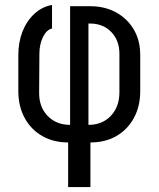

<svg xmlns="http://www.w3.org/2000/svg" viewBox="-20 -575 640 775"><path d="M255 180V0Q196 0 150.5 -26Q105 -52 79.5 -99Q54 -146 54 -207V-353Q54 -405 71 -448Q88 -491 119 -519.5Q150 -548 190 -555V-460Q168 -455 153.5 -425.5Q139 -396 139 -358L138 -202Q137 -144 172 -107.5Q207 -71 263 -71V-550H343Q403 -550 448.5 -525Q494 -500 520 -456Q546 -412 546 -353V-207Q546 -146 520.5 -99Q495 -52 450 -26Q405 0 345 0V180ZM337 -71Q393 -71 427.5 -107.5Q462 -144 462 -202V-358Q462 -412 429 -446Q396 -480 343 -480H337Z"/></svg>

Font: JetBrainsMono NFM
Style: Regular
Weight: 400
Monospace: yes
Designer: Philipp Nurullin, Konstantin Bulenkov
Foundry: JetBrains
Version: Version 2.304; ttfautohint (v1.8.4.7-5d5b);Nerd Fonts 3.3.0